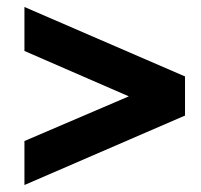

<svg xmlns="http://www.w3.org/2000/svg" viewBox="-20 -639 577 550"><path d="M50 -235 349 -363 50 -493V-619L510 -420V-308L50 -109Z"/></svg>

Font: Encode Sans Compressed
Style: ExtraBold
Weight: 800
Designer: Pablo Impallari, Andres Torresi
Foundry: Pablo Impallari, Andres Torresi
Version: Version 1.000; ttfautohint (v1.00) -l 8 -r 50 -G 200 -x 14 -